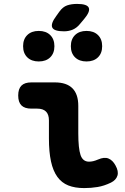

<svg xmlns="http://www.w3.org/2000/svg" viewBox="-20 -951 640 981"><path d="M380 -270Q380 -193 391.5 -159Q403 -125 435 -125Q445 -125 456 -127.5Q467 -130 481 -136Q513 -150 534.5 -141Q556 -132 570 -106Q587 -76 580 -53.5Q573 -31 547 -18Q512 -1 478.5 4.5Q445 10 410 10Q363 10 329 -3.5Q295 -17 273 -47.5Q251 -78 240.5 -126.5Q230 -175 230 -244V-336Q230 -366 215 -381Q200 -396 170 -396H140Q106 -396 89.5 -412.5Q73 -429 73 -463Q73 -497 89.5 -513.5Q106 -530 140 -530H260Q320 -530 350 -500Q380 -470 380 -410ZM307 -791Q256 -791 247 -810.5Q238 -830 268 -870L283 -891Q301 -916 323 -923.5Q345 -931 374 -931Q425 -931 433.5 -911.5Q442 -892 410 -854L389 -829Q373 -809 352.5 -800Q332 -791 307 -791ZM422 -637Q385 -637 363.5 -658Q342 -679 342 -715Q342 -751 363.5 -772Q385 -793 422 -793Q459 -793 480.5 -772Q502 -751 502 -715Q502 -679 480.5 -658Q459 -637 422 -637ZM178 -637Q141 -637 119.5 -658Q98 -679 98 -715Q98 -751 119.5 -772Q141 -793 178 -793Q215 -793 236.5 -772Q258 -751 258 -715Q258 -679 236.5 -658Q215 -637 178 -637Z"/></svg>

Font: Maple Mono ExtraBold
Style: Regular
Weight: 800
Monospace: yes
Designer: subframe7536
Version: Version 7.000